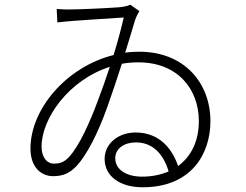

<svg xmlns="http://www.w3.org/2000/svg" viewBox="-20 -768 1040 813"><path d="M581 -20C518 -20 468 -48 468 -98C468 -139 506 -165 555 -165C627 -165 672 -116 694 -42C661 -28 624 -20 581 -20ZM393 -338C361 -253 318 -153 272 -103C250 -79 229 -75 208 -75C181 -75 156 -99 156 -147C156 -267 272 -430 445 -485C429 -436 411 -385 393 -338ZM532 -748C519 -742 503 -739 482 -737C425 -733 317 -728 279 -728C261 -727 236 -729 220 -730L223 -673C305 -683 446 -689 504 -694C495 -654 480 -597 461 -535C261 -485 109 -306 109 -139C109 -60 154 -22 205 -22C247 -22 276 -35 305 -66C347 -111 395 -204 434 -314C456 -375 477 -439 496 -498C518 -502 542 -504 566 -504C733 -504 822 -390 822 -255C822 -173 791 -106 734 -65C710 -136 657 -207 554 -207C482 -207 423 -161 423 -95C423 -24 485 25 584 25C789 25 871 -115 871 -255C871 -418 759 -549 570 -549C550 -549 530 -548 510 -545C528 -602 542 -650 552 -683C557 -698 564 -710 570 -721Z"/></svg>

Font: Noto Sans CJK Light
Style: Regular
Weight: 300
Designer: Ryoko NISHIZUKA (kana & ideographs); Paul D. Hunt (Latin, Greek & Cyrillic); Wenlong ZHANG (bopomofo); Sandoll Communica
Foundry: Adobe Systems Incorporated
Version: Version 1.000;PS 1;hotconv 1.0.78;makeotf.lib2.5.61930